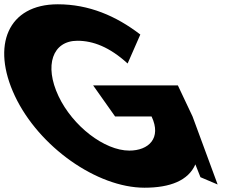

<svg xmlns="http://www.w3.org/2000/svg" viewBox="-193 -860 1139 895"><path d="M717.7 -93.8 741.4 -34 821.5 0 704.6 -317 636.1 -462H241.1L343.6 -317H513.6C561.4 -216 499.8 -158 409.8 -158C293.8 -158 145.9 -272 79.7 -412C12.1 -555 51.8 -670 167.8 -670C240.8 -670 317.5 -641 401.9 -564L461.1 -699C347.9 -786 221.4 -840 76.4 -840C-155.6 -840 -235.3 -649 -123.3 -412C-11.7 -176 258.6 15 480.6 15C600.1 15 684.8 -18.3 717.7 -93.8Z"/></svg>

Font: Hussar
Style: BdOpOblFive
Weight: 700
Foundry: Cannot Into Space Fonts
Version: Version 2.00